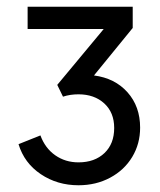

<svg xmlns="http://www.w3.org/2000/svg" viewBox="-20 -765 476 570"><path d="M35 -337 100 -363Q114 -325 144 -304Q174 -283 213 -283Q261 -283 290 -310.5Q319 -338 319 -385Q319 -431 289.5 -458Q260 -485 213 -485Q188 -485 167 -478L150 -513L288 -679H62V-745H374V-682L259 -541Q321 -533 358.5 -491Q396 -449 396 -386Q396 -338 372.5 -299Q349 -260 307 -237.5Q265 -215 213 -215Q150 -215 101 -248Q52 -281 35 -337Z"/></svg>

Font: Evergrow Sans 
Style: Regular
Weight: 400
Foundry: 10Web
Version: Version 1.000